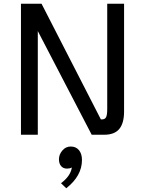

<svg xmlns="http://www.w3.org/2000/svg" viewBox="-20 -720 763 1026"><path d="M643 -700V-124Q643 -62 617.5 -31Q592 0 537 0H470L182 -554V0H92V-700H202L519 -82H525Q541 -82 547 -94Q553 -106 553 -138V-700ZM418 135Q418 220 334 286L306 259Q357 221 364 175Q353 181 338 181Q318 181 306.5 167.5Q295 154 295 131Q295 106 313 84.5Q331 63 358 63Q386 63 402 82.5Q418 102 418 135Z"/></svg>

Font: KoHo Medium
Style: Regular
Weight: 500
Version: Version 1.000; ttfautohint (v1.6)